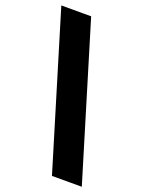

<svg xmlns="http://www.w3.org/2000/svg" viewBox="-168 -770 684 919"><g transform="rotate(20 174.5 -310.0)"><path d="M369 81H217L-20 -701H132Z"/></g></svg>

Font: Bricolage Grotesque 96pt ExtraBold
Style: Regular
Weight: 800
Designer: Mathieu Triay
Foundry: Atelier Triay
Version: Version 1.001;gftools[0.9.33.dev8+g029e19f]